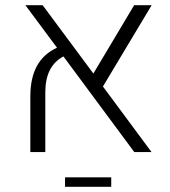

<svg xmlns="http://www.w3.org/2000/svg" viewBox="-20 -590 661 745"><path d="M78.6 0ZM379.4 -254.4 567.9 0H501L226.1 -371.1Q155.8 -334 155.8 -231.9V0H97.7V-215.8Q97.7 -287.1 123.3 -334Q148.9 -380.9 201.2 -404.8L78.6 -569.8H145.5L342.3 -304.7L500.5 -569.8H568.4ZM232.4 98.1H411.6V134.8H232.4Z"/></svg>

Font: Heebo Light
Style: Regular
Weight: 300
Designer: Oded Ezer
Foundry: Meir Sadan
Version: Version 2.001; ttfautohint (v1.5.14-ce02) -l 8 -r 50 -G 200 